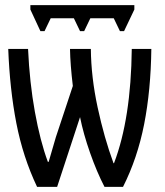

<svg xmlns="http://www.w3.org/2000/svg" viewBox="-20 -726 640 746"><path d="M12 -536H89Q95 -405 115.5 -291.5Q136 -178 166 -97H169L197 -193L263 -392Q253 -475 252 -536H333Q334 -426 359.5 -308Q385 -190 421 -92H423Q489 -265 492 -536H568Q566 -375 540 -243Q514 -111 458 0H386Q356 -58 330 -132Q304 -206 291 -271L202 0H124Q69 -116 43.5 -247.5Q18 -379 12 -536ZM98 -689V-706H502V-689L462 -605H446L422 -655H331L307 -605H291L267 -655H177L153 -605H137Z"/></svg>

Font: Noto Sans Mono UI
Style: Regular
Weight: 400
Monospace: yes
Designer: Monotype Design team
Foundry: Monotype Imaging Inc.
Version: Version 1.000